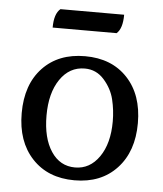

<svg xmlns="http://www.w3.org/2000/svg" viewBox="-49 -674 620 730"><g transform="rotate(5 261.5 -309.0)"><path d="M373 -558.6Q395.5 -578.1 395.5 -630.9H152.3Q128.9 -611.3 128.9 -558.6ZM264.6 -414.1Q308.6 -414.1 338.4 -380.4Q368.2 -346.7 377.9 -306.2Q387.7 -265.6 387.7 -222.7Q387.7 -138.7 352.1 -87.4Q316.4 -36.1 259.8 -36.1Q202.1 -36.1 168.5 -86.9Q134.8 -137.7 134.8 -223.6Q134.8 -309.6 170.4 -361.8Q206.1 -414.1 264.6 -414.1ZM40 -224.6Q40 -116.2 100.1 -51.8Q160.2 12.7 261.7 12.7Q363.3 12.7 423.3 -51.8Q483.4 -116.2 483.4 -224.6Q483.4 -333 423.3 -397Q363.3 -460.9 261.7 -460.9Q160.2 -460.9 100.1 -397.5Q40 -334 40 -224.6Z"/></g></svg>

Font: Kurale
Style: Regular
Weight: 400
Version: 1.0; ttfautohint (v1.3)